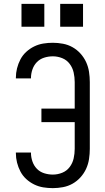

<svg xmlns="http://www.w3.org/2000/svg" viewBox="-20 -964 540 992"><path d="M253 8Q228 8 203.5 4Q179 0 156.5 -11Q134 -22 115.5 -39Q97 -56 85.5 -78Q74 -100 68 -124Q62 -148 62 -173Q62 -174 62 -174.5Q62 -175 62 -176H140Q140 -176 140 -175.5Q140 -175 140 -174Q140 -152 147.5 -130Q155 -108 170.5 -92Q186 -76 208 -69Q230 -62 253 -62Q278 -62 301.5 -71.5Q325 -81 340 -101Q355 -121 360.5 -145.5Q366 -170 366 -195V-333H194V-403H366V-540Q366 -565 360.5 -589.5Q355 -614 340 -634Q325 -654 301.5 -663.5Q278 -673 253 -673Q230 -673 208 -666Q186 -659 170.5 -643Q155 -627 147.5 -605Q140 -583 140 -561Q140 -560 140 -559.5Q140 -559 140 -559H62Q62 -560 62 -560.5Q62 -561 62 -562Q62 -587 68 -611Q74 -635 85.5 -657Q97 -679 115.5 -696Q134 -713 156.5 -724Q179 -735 203.5 -739Q228 -743 253 -743Q279 -743 305.5 -738Q332 -733 355 -720Q378 -707 396 -687Q414 -667 425 -643Q436 -619 440 -592.5Q444 -566 444 -540V-195Q444 -169 440 -142.5Q436 -116 425 -92Q414 -68 396 -48Q378 -28 355 -15Q332 -2 305.5 3Q279 8 253 8ZM291 -826V-944H409V-826ZM91 -826V-944H209V-826Z"/></svg>

Font: Iosevka SS04
Style: Regular
Weight: 400
Monospace: yes
Designer: Belleve Invis
Foundry: Belleve Invis
Version: Version 19.0.0; ttfautohint (v1.8.4)